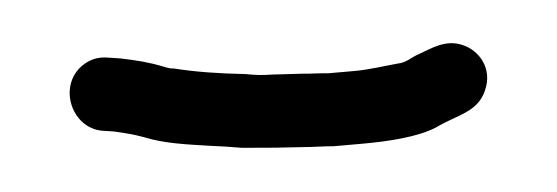

<svg xmlns="http://www.w3.org/2000/svg" viewBox="-26 -83 609 210"><g transform="rotate(-5 278.5 22.5)"><path d="M364 2H335C326 1 317 1 307 0L273 -2C264 -2 255 -3 245 -5C217 -8 191 -12 167 -18C164 -18 161 -19 156 -21C141 -27 129 -30 110 -34L97 -36C86 -38 77 -36 68 -30C39 -10 50 37 83 43L96 45C109 48 117 50 128 54C150 63 174 66 201 70C216 72 216 72 234 75C247 76 259 77 270 78L300 80C312 81 323 81 334 82H364C394 82 427 80 448 71C470 60 494 59 504 36C515 12 501 -9 484 -16C466 -24 449 -15 435 -10C428 -8 421 -2 412 -2C400 -1 380 2 364 2Z"/></g></svg>

Font: Electronic
Style: ExBd
Weight: 800
Version: Version 1.011